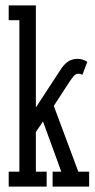

<svg xmlns="http://www.w3.org/2000/svg" viewBox="-20 -691 350 711"><path d="M12.2 -670.9H112.8V-293L203.1 -431.2Q215.8 -451.7 231.2 -462.4Q246.6 -473.1 267.1 -473.1Q276.9 -473.1 286.1 -470.2Q295.4 -467.3 303.2 -461.9L285.2 -414.1Q276.9 -418 270 -418Q260.3 -418 252.2 -408.4Q244.1 -398.9 230 -377L179.2 -298.8L270 -55.2H310.1V0H174.8V-55.2H207L139.2 -241.2L112.8 -202.1V-55.2H152.8V0H12.2V-55.2H51.8V-616.2H12.2Z"/></svg>

Font: Stint Ultra Condensed
Style: Regular
Weight: 400
Width: 1
Designer: Astigmatic (AOETI)
Foundry: Astigmatic (AOETI)
Version: Version 1.000